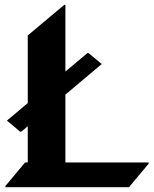

<svg xmlns="http://www.w3.org/2000/svg" viewBox="-20 -777 640 797"><path d="M515.6 0H2.4V-4.9L84 -102.5H95.2V-252.9L68.4 -230.5H63.5L8.8 -276.4L95.2 -349.1V-629.9L246.6 -756.8H251.5V-480L342.8 -556.6H347.7L402.3 -511.2L251.5 -384.3V-102.5H597.2V-97.7Z"/></svg>

Font: Gothica
Style: Bold
Weight: 700
Designer: Wojciech Kalinowski "wmk69" (wmk69@o2.pl)
Foundry: Wojciech Kalinowski "wmk69" (wmk69@o2.pl)
Version: Version 2.1.0; 2021-05-14